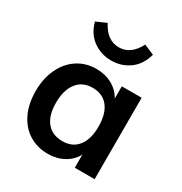

<svg xmlns="http://www.w3.org/2000/svg" viewBox="-178 -892 976 1031"><g transform="rotate(30 309.5 -377.0)"><path d="M551 -505V0H428V-81Q405 -39 362 -15.5Q319 8 264 8Q198 8 147 -24Q96 -56 68 -115Q40 -174 40 -252Q40 -330 68.5 -390.5Q97 -451 148 -484.5Q199 -518 264 -518Q319 -518 362 -494.5Q405 -471 428 -429V-505ZM428 -254Q428 -334 394 -377Q360 -420 297 -420Q235 -420 200.5 -375.5Q166 -331 166 -252Q166 -174 200.5 -132Q235 -90 298 -90Q360 -90 394 -133Q428 -176 428 -254ZM129 -734 192 -762Q235 -678 309 -678Q382 -678 425 -762L488 -735Q469 -666 420 -631Q371 -596 309 -596Q247 -596 197.5 -630.5Q148 -665 129 -734Z"/></g></svg>

Font: Muli
Style: Bold
Weight: 700
Designer: Vernon Adams
Foundry: Vernon Adams
Version: Version 2.001